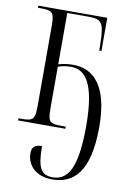

<svg xmlns="http://www.w3.org/2000/svg" viewBox="-87 -589 592 883"><g transform="rotate(10 208.5 -148.0)"><path d="M220 240C321 240 392 173 392 -35C392 -228 319 -296 225 -296C196 -296 176 -292 156 -286V-526H255C315 -526 328 -513 330 -423L331 -381H341V-536H19V-526H32C87 -526 96 -519 96 -452V-83C96 -18 88 -10 32 -10H19V0H240V-10H221C164 -10 156 -16 156 -83V-275C175 -281 188 -285 217 -285C280 -285 332 -234 332 -29C332 173 289 230 220 230C166 230 148 198 148 97C113 97 101 111 101 139C101 188 137 240 220 240Z"/></g></svg>

Font: Noto Serif Display ExtraCondensed Light
Style: Regular
Weight: 300
Width: 2
Designer: Monotype Design Team
Foundry: Monotype Imaging Inc.
Version: Version 2.009